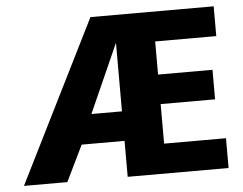

<svg xmlns="http://www.w3.org/2000/svg" viewBox="-48 -687 942 745"><g transform="rotate(-5 423.5 -315.0)"><path d="M330 -630H810V-514H572V-385H784V-270H572V-116H813V0H420V-140H253L185 0H16ZM420 -522 301 -255H420Z"/></g></svg>

Font: Ek Mukta ExtraBold
Style: Regular
Weight: 800
Designer: Girish Dalvi and Yashodeep Gholap
Foundry: Ek Type
Version: Version 2.538;PS 1.002;hotconv 16.6.51;makeotf.lib2.5.65220;